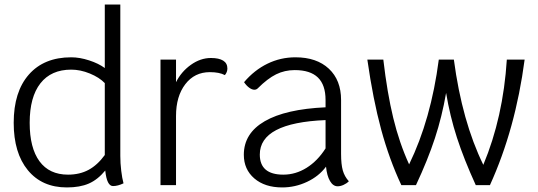

<svg xmlns="http://www.w3.org/2000/svg" viewBox="-20 -811 2356 841"><path d="M521 -8Q496 4 475 4Q448 4 441 -64Q408 -24 369 -7Q330 10 273 10Q164 10 102 -65.5Q40 -141 40 -273Q40 -409 106.5 -484.5Q173 -560 292 -560Q329 -560 370.5 -546.5Q412 -533 439 -513V-791H507V-128Q507 -96 511 -63Q515 -30 521 -8ZM439 -132V-447Q415 -472 373.5 -489Q332 -506 292 -506Q204 -506 157 -446Q110 -386 110 -273Q110 -163 153 -104.5Q196 -46 278 -46Q329 -46 368 -67Q407 -88 439 -132Z M976 -511Q976 -495 965 -482Q941 -495 899 -495Q832 -495 791.5 -442Q751 -389 751 -303V0H683V-550H751V-451Q774 -497 816 -527Q858 -557 904 -557Q939 -557 957.5 -545.5Q976 -534 976 -511Z M1508 -17Q1498 -7 1484.5 -1Q1471 5 1459 5Q1439 5 1425.5 -18Q1412 -41 1408 -81Q1377 -39 1325 -14.5Q1273 10 1216 10Q1140 10 1094 -29.5Q1048 -69 1048 -133Q1048 -227 1139.5 -280Q1231 -333 1406 -341V-373Q1406 -439 1372.5 -471.5Q1339 -504 1271 -504Q1227 -504 1189.5 -485.5Q1152 -467 1109 -424Q1103 -418 1094 -418Q1084 -418 1072 -426.5Q1060 -435 1049 -451Q1094 -504 1151.5 -532Q1209 -560 1274 -560Q1367 -560 1420.5 -510Q1474 -460 1474 -373V-137Q1474 -91 1481.5 -64.5Q1489 -38 1508 -17ZM1406 -161V-285Q1118 -273 1118 -134Q1118 -46 1221 -46Q1275 -46 1323 -76Q1371 -106 1406 -161Z M2278 -550Q2238 -246 2126 0H2064Q2012 -114 1981.5 -208Q1951 -302 1934 -404Q1916 -300 1885 -205.5Q1854 -111 1802 0H1738Q1685 -113 1649.5 -244Q1614 -375 1589 -550H1659Q1676 -404 1702.5 -294.5Q1729 -185 1772 -91Q1868 -288 1902 -550H1968Q2004 -279 2097 -89Q2184 -297 2200 -550Z"/></svg>

Font: Krub
Style: Regular
Weight: 400
Designer: Ekaluck Peanpanawate
Foundry: Cadson Demak Co.,Ltd.
Version: Version 1.000; ttfautohint (v1.6)